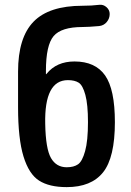

<svg xmlns="http://www.w3.org/2000/svg" viewBox="-20 -764 540 794"><path d="M260.7 -432.6Q163.1 -432.6 167 -252Q168.9 -148.4 190.9 -110.4Q212.9 -72.3 255.9 -72.3Q285.2 -72.3 302.7 -84.5Q320.3 -96.7 332 -139.2Q343.8 -181.6 343.8 -258.8Q343.8 -332 333 -371.6Q322.3 -411.1 305.7 -421.9Q289.1 -432.6 260.7 -432.6ZM255.9 9.8Q183.6 9.8 141.6 -17.1Q99.6 -43.9 77.1 -117.2Q54.7 -190.4 54.7 -320.3V-467.8Q54.7 -608.4 118.7 -674.3Q182.6 -740.2 321.3 -740.2Q359.4 -740.2 390.6 -744.1Q407.2 -746.1 420.4 -734.4Q433.6 -722.7 433.6 -706.1Q433.6 -687.5 421.4 -672.9Q409.2 -658.2 389.6 -656.2Q345.7 -652.3 321.3 -652.3Q233.4 -652.3 201.7 -614.7Q169.9 -577.1 169.9 -470.7V-458Q169.9 -457 170.9 -457L172.9 -459Q213.9 -509.8 288.1 -509.8Q374 -509.8 414.6 -452.1Q455.1 -394.5 455.1 -258.8Q455.1 -112.3 406.2 -51.3Q357.4 9.8 255.9 9.8Z"/></svg>

Font: Rounded-X Mgen+ 1mn medium
Style: Regular
Weight: 500
Designer: [Source Han Sans]
Ryoko NISHIZUKA  (kana & ideographs); Paul D. Hunt (Latin, Greek & Cyrillic); Wenlong ZHANG  (bopomofo
Version: Version 1.059.20150602